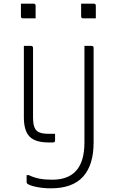

<svg xmlns="http://www.w3.org/2000/svg" viewBox="-20 -776 640 1046"><path d="M174 -676H105Q94 -676 94 -687V-756H163Q174 -756 174 -745ZM502 -676H433Q422 -676 422 -687V-756H491Q502 -756 502 -745ZM149 -526Q154 -526 157 -523Q160 -520 160 -515V-134Q160 -80 182 -62Q200 -47 244 -47H280V-11Q280 0 269 0H244Q172 0 141 -32Q110 -64 110 -137V-526ZM479 -526Q490 -526 490 -515V0Q490 123 432.5 186.5Q375 250 257 250Q214 250 176.5 242Q139 234 128 224Q125 221 125 216V178H137Q163 191 193.5 197Q224 203 264 203Q350 203 393 156Q440 106 440 0V-526Z"/></svg>

Font: Recursive Mn Lnr St Lt
Style: Regular
Weight: 300
Monospace: yes
Version: Version 1.079;hotconv 1.0.112;makeotfexe 2.5.65598; ttfautoh